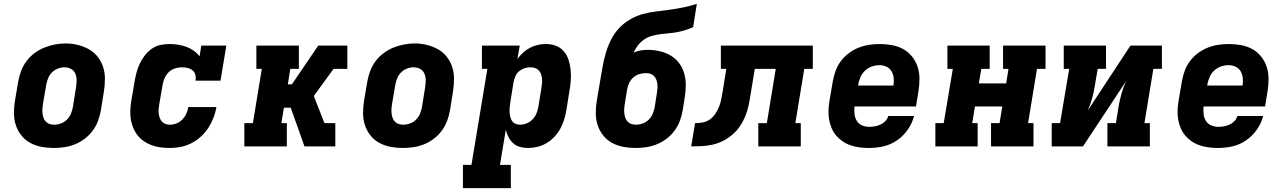

<svg xmlns="http://www.w3.org/2000/svg" viewBox="-20 -755 6640 990"><path d="M256 8Q224 8 193 2Q162 -4 135.5 -18.5Q109 -33 90 -57Q71 -81 61.5 -110Q52 -139 52 -171Q52 -203 57 -235L74 -335Q79 -363 89 -389.5Q99 -416 116.5 -439.5Q134 -463 158 -481Q182 -499 208.5 -509.5Q235 -520 262.5 -525.5Q290 -531 318 -531Q350 -531 380.5 -523.5Q411 -516 437.5 -501.5Q464 -487 483 -463Q502 -439 511.5 -410Q521 -381 521 -349Q521 -317 516 -285L500 -185Q495 -157 485 -130.5Q475 -104 457.5 -80.5Q440 -57 416 -39Q392 -21 365.5 -10.5Q339 0 311 4Q283 8 256 8ZM259 -112Q277 -112 294.5 -118.5Q312 -125 325.5 -138.5Q339 -152 346 -169.5Q353 -187 356 -204L372 -304Q375 -323 375 -341Q375 -359 368.5 -375Q362 -391 346.5 -399.5Q331 -408 313 -408Q295 -408 277.5 -401Q260 -394 247 -380.5Q234 -367 227.5 -350Q221 -333 218 -316L201 -216Q199 -204 198.5 -191.5Q198 -179 199.5 -167.5Q201 -156 205 -145.5Q209 -135 217 -127Q225 -119 236 -115.5Q247 -112 259 -112Z M856 8Q832 8 808 5Q784 2 762.5 -6Q741 -14 722.5 -26.5Q704 -39 690 -56.5Q676 -74 667 -95.5Q658 -117 654.5 -140Q651 -163 652 -187Q653 -211 657 -235L674 -335Q678 -358 684 -381Q690 -404 700.5 -426.5Q711 -449 726.5 -469Q742 -489 762.5 -503.5Q783 -518 806.5 -523Q830 -528 854 -528Q876 -528 898.5 -524.5Q921 -521 941 -513.5Q961 -506 979 -493.5Q997 -481 1009 -464L1018 -520H1147L1117 -339H988Q991 -354 987.5 -368.5Q984 -383 973 -392Q962 -401 947.5 -404.5Q933 -408 918 -408Q900 -408 881.5 -402Q863 -396 849.5 -382.5Q836 -369 828.5 -351.5Q821 -334 818 -316L801 -216Q799 -204 798 -192Q797 -180 798.5 -168.5Q800 -157 804 -146.5Q808 -136 815 -128Q822 -120 833 -116Q844 -112 856 -112Q873 -112 890 -118.5Q907 -125 920 -138.5Q933 -152 940.5 -168.5Q948 -185 951 -203H1096Q1091 -174 1080.5 -147Q1070 -120 1054 -95.5Q1038 -71 1015.5 -50.5Q993 -30 966.5 -16.5Q940 -3 912 2.5Q884 8 856 8Z M1240 0V-120H1284L1330 -400H1302V-520H1521V-400H1477L1464 -320H1485L1621 -520H1771V-400H1700L1598 -260L1653 -120H1709V0H1550L1479 -200H1444L1431 -120H1459V0Z M2056 8Q2024 8 1993 2Q1962 -4 1935.5 -18.5Q1909 -33 1890 -57Q1871 -81 1861.5 -110Q1852 -139 1852 -171Q1852 -203 1857 -235L1874 -335Q1879 -363 1889 -389.5Q1899 -416 1916.5 -439.5Q1934 -463 1958 -481Q1982 -499 2008.5 -509.5Q2035 -520 2062.5 -525.5Q2090 -531 2118 -531Q2150 -531 2180.5 -523.5Q2211 -516 2237.5 -501.5Q2264 -487 2283 -463Q2302 -439 2311.5 -410Q2321 -381 2321 -349Q2321 -317 2316 -285L2300 -185Q2295 -157 2285 -130.5Q2275 -104 2257.5 -80.5Q2240 -57 2216 -39Q2192 -21 2165.5 -10.5Q2139 0 2111 4Q2083 8 2056 8ZM2059 -112Q2077 -112 2094.5 -118.5Q2112 -125 2125.5 -138.5Q2139 -152 2146 -169.5Q2153 -187 2156 -204L2172 -304Q2175 -323 2175 -341Q2175 -359 2168.5 -375Q2162 -391 2146.5 -399.5Q2131 -408 2113 -408Q2095 -408 2077.5 -401Q2060 -394 2047 -380.5Q2034 -367 2027.5 -350Q2021 -333 2018 -316L2001 -216Q1999 -204 1998.5 -191.5Q1998 -179 1999.5 -167.5Q2001 -156 2005 -145.5Q2009 -135 2017 -127Q2025 -119 2036 -115.5Q2047 -112 2059 -112Z M2367 215V95H2411L2493 -400H2465V-520H2660L2648 -451Q2661 -469 2677.5 -484Q2694 -499 2713.5 -509Q2733 -519 2753.5 -523.5Q2774 -528 2795 -528Q2823 -528 2847.5 -518.5Q2872 -509 2888 -489.5Q2904 -470 2912 -445Q2920 -420 2922.5 -393.5Q2925 -367 2923 -339.5Q2921 -312 2916 -285L2900 -185Q2896 -161 2888.5 -137Q2881 -113 2868.5 -90.5Q2856 -68 2838 -49Q2820 -30 2798 -17Q2776 -4 2751.5 2Q2727 8 2703 8Q2681 8 2661 2.5Q2641 -3 2626 -16.5Q2611 -30 2602 -48Q2593 -66 2588 -86L2558 95H2614V215ZM2661 -112Q2678 -112 2695.5 -119Q2713 -126 2726 -139.5Q2739 -153 2746 -170Q2753 -187 2756 -204L2772 -304Q2774 -316 2775 -328.5Q2776 -341 2774.5 -352.5Q2773 -364 2769 -374.5Q2765 -385 2757 -393Q2749 -401 2738 -404.5Q2727 -408 2715 -408Q2699 -408 2684 -403Q2669 -398 2656.5 -387.5Q2644 -377 2637.5 -362Q2631 -347 2628 -332L2612 -232Q2610 -219 2608.5 -206Q2607 -193 2607.5 -180.5Q2608 -168 2610.5 -155.5Q2613 -143 2619 -133Q2625 -123 2636.5 -117.5Q2648 -112 2661 -112Z M3256 8Q3224 8 3193 2Q3162 -4 3135.5 -18.5Q3109 -33 3090 -57Q3071 -81 3061.5 -110Q3052 -139 3052 -171Q3052 -203 3057 -235L3069 -305Q3071 -314 3072 -323Q3073 -332 3075 -341Q3081 -376 3087 -410Q3093 -444 3103 -479Q3113 -514 3129 -547Q3145 -580 3170 -607.5Q3195 -635 3227.5 -654Q3260 -673 3294.5 -682.5Q3329 -692 3364 -696Q3399 -700 3434.5 -705Q3470 -710 3504.5 -717Q3539 -724 3573 -735L3554 -615Q3534 -606 3513 -599.5Q3492 -593 3470.5 -589Q3449 -585 3428 -583.5Q3407 -582 3386 -579Q3365 -576 3343.5 -570.5Q3322 -565 3303 -552.5Q3284 -540 3270 -522Q3256 -504 3247 -484Q3265 -492 3283.5 -495Q3302 -498 3320 -498Q3351 -498 3381.5 -491Q3412 -484 3437.5 -469Q3463 -454 3481 -430.5Q3499 -407 3507.5 -378Q3516 -349 3516 -317.5Q3516 -286 3511 -255L3500 -185Q3495 -157 3485 -130.5Q3475 -104 3457.5 -80.5Q3440 -57 3416 -39Q3392 -21 3365.5 -10.5Q3339 0 3311 4Q3283 8 3256 8ZM3259 -112Q3277 -112 3294.5 -118.5Q3312 -125 3325.5 -138.5Q3339 -152 3346 -169.5Q3353 -187 3356 -204L3367 -274Q3369 -286 3370 -298.5Q3371 -311 3369.5 -322.5Q3368 -334 3364 -344.5Q3360 -355 3352.5 -363Q3345 -371 3334 -374.5Q3323 -378 3311 -378Q3294 -378 3277 -373Q3260 -368 3246.5 -356.5Q3233 -345 3225 -328.5Q3217 -312 3214 -296L3201 -216Q3199 -204 3198.5 -191.5Q3198 -179 3199.5 -167.5Q3201 -156 3205 -145.5Q3209 -135 3217 -127Q3225 -119 3236 -115.5Q3247 -112 3259 -112Z M3544 0 3564 -120Q3583 -120 3603 -123.5Q3623 -127 3640 -139Q3657 -151 3668.5 -168.5Q3680 -186 3687.5 -204.5Q3695 -223 3698.5 -242.5Q3702 -262 3706 -281L3725 -400H3697V-520H4171V-400H4127L4081 -120H4109V0H3890V-120H3934L3980 -400H3872L3849 -261Q3845 -234 3839 -207Q3833 -180 3822 -153.5Q3811 -127 3794.5 -103Q3778 -79 3755.5 -60Q3733 -41 3707 -28Q3681 -15 3653.5 -9Q3626 -3 3598.5 -1.5Q3571 0 3544 0Z M4461 8Q4436 8 4412.5 5Q4389 2 4366.5 -5.5Q4344 -13 4325 -26Q4306 -39 4291.5 -56Q4277 -73 4268 -94.5Q4259 -116 4255 -139Q4251 -162 4252 -186.5Q4253 -211 4257 -235L4274 -335Q4279 -363 4288.5 -389.5Q4298 -416 4315.5 -439.5Q4333 -463 4357 -481Q4381 -499 4408 -509.5Q4435 -520 4462.5 -524Q4490 -528 4517 -528Q4549 -528 4580.5 -522Q4612 -516 4638 -501.5Q4664 -487 4683 -463Q4702 -439 4711.5 -410Q4721 -381 4721 -349Q4721 -317 4716 -285L4703 -206H4386Q4384 -186 4386 -167Q4388 -148 4397.5 -132.5Q4407 -117 4424 -109Q4441 -101 4461 -101Q4475 -101 4490 -103.5Q4505 -106 4519.5 -112.5Q4534 -119 4545 -130.5Q4556 -142 4560 -157H4693Q4684 -120 4661 -87Q4638 -54 4605.5 -31.5Q4573 -9 4535.5 -0.5Q4498 8 4461 8ZM4404 -314H4587Q4590 -334 4588 -353Q4586 -372 4577 -387.5Q4568 -403 4551 -411Q4534 -419 4515 -419Q4495 -419 4475 -412Q4455 -405 4440 -390.5Q4425 -376 4416.5 -356.5Q4408 -337 4405 -317Z M4803 0V-120H4846L4893 -400H4865V-520H5083V-400H5040L5027 -325H5168L5180 -400H5152V-520H5371V-400H5327L5281 -120H5309V0H5090V-120H5134L5148 -206H5007L4993 -120H5021V0Z M5403 0V-120H5446L5493 -400H5465V-520H5683V-400H5640L5625 -312Q5620 -279 5611 -247Q5602 -215 5588 -184L5809 -520H5971V-400H5927L5881 -120H5909V0H5690V-120H5734L5748 -208Q5754 -241 5763 -273Q5772 -305 5786 -336L5564 0Z M6261 8Q6236 8 6212.5 5Q6189 2 6166.5 -5.5Q6144 -13 6125 -26Q6106 -39 6091.5 -56Q6077 -73 6068 -94.5Q6059 -116 6055 -139Q6051 -162 6052 -186.5Q6053 -211 6057 -235L6074 -335Q6079 -363 6088.5 -389.5Q6098 -416 6115.5 -439.5Q6133 -463 6157 -481Q6181 -499 6208 -509.5Q6235 -520 6262.5 -524Q6290 -528 6317 -528Q6349 -528 6380.5 -522Q6412 -516 6438 -501.5Q6464 -487 6483 -463Q6502 -439 6511.5 -410Q6521 -381 6521 -349Q6521 -317 6516 -285L6503 -206H6186Q6184 -186 6186 -167Q6188 -148 6197.5 -132.5Q6207 -117 6224 -109Q6241 -101 6261 -101Q6275 -101 6290 -103.5Q6305 -106 6319.5 -112.5Q6334 -119 6345 -130.5Q6356 -142 6360 -157H6493Q6484 -120 6461 -87Q6438 -54 6405.5 -31.5Q6373 -9 6335.5 -0.5Q6298 8 6261 8ZM6204 -314H6387Q6390 -334 6388 -353Q6386 -372 6377 -387.5Q6368 -403 6351 -411Q6334 -419 6315 -419Q6295 -419 6275 -412Q6255 -405 6240 -390.5Q6225 -376 6216.5 -356.5Q6208 -337 6205 -317Z"/></svg>

Font: Iosevka Etoile Heavy Oblique
Style: Regular
Weight: 900
Italic angle: -9°
Designer: Belleve Invis
Foundry: Belleve Invis
Version: Version 15.5.2; ttfautohint (v1.8.4)